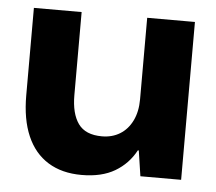

<svg xmlns="http://www.w3.org/2000/svg" viewBox="-43 -542 677 601"><g transform="rotate(5 296.0 -242.0)"><path d="M234 12Q172 12 128.5 -15Q85 -42 62.5 -94Q40 -146 40 -221V-496H190V-235Q190 -177 212.5 -145.5Q235 -114 287 -114Q319 -114 343.5 -129Q368 -144 382 -172.5Q396 -201 396 -240V-496H546V0H418L406 -80H403Q380 -37 338.5 -12.5Q297 12 234 12Z"/></g></svg>

Font: DM Sans 36pt Black
Style: Regular
Weight: 900
Designer: Colophon Foundry, Jonny Pinhorn
Foundry: Colophon Foundry
Version: Version 4.004;gftools[0.9.30]